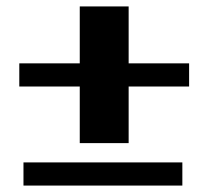

<svg xmlns="http://www.w3.org/2000/svg" viewBox="-20 -592 648 597"><path d="M228 -323H40V-395H228V-572H380V-395H568V-323H380V-147H228ZM53 -87H547V-15H53Z"/></svg>

Font: Trirong
Style: Bold
Weight: 700
Designer: Katatrad Team
Foundry: CadsonDemak
Version: Version 1.001